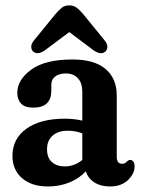

<svg xmlns="http://www.w3.org/2000/svg" viewBox="-20 -664 508 694"><path d="M25 -100.5Q25 -163 75.8 -199Q126.5 -235 214.5 -235Q248 -235 277.5 -228V-332Q277.5 -364 261.5 -381.2Q245.5 -398.5 218 -398.5Q193.5 -398.5 179.5 -387.5Q165.5 -376.5 165.5 -359V-336.5Q165.5 -275 100.5 -275Q70 -275 56.2 -289.5Q42.5 -304 42.5 -328.5Q42.5 -375.5 92.8 -412.2Q143 -449 241.5 -449Q321.5 -449 361.8 -414.5Q402 -380 402 -319V-96Q402 -86 406.5 -79Q411 -72 421.5 -72Q432 -72 439 -80.5Q445 -86 450.5 -86Q458 -86 462.2 -79.5Q466.5 -73 466.5 -63Q466.5 -36 442.5 -13Q418.5 10 377 10Q344 10 320.8 -5Q297.5 -20 290.5 -45Q266.5 -19 230.8 -4.5Q195 10 153.5 10Q94 10 59.5 -20.2Q25 -50.5 25 -100.5ZM150 -124.5Q150 -93.5 167.8 -78Q185.5 -62.5 213.5 -62.5Q249.5 -62.5 277.5 -86V-182Q252.5 -191.5 225 -191.5Q190.5 -191.5 170.2 -173.8Q150 -156 150 -124.5ZM142 -482Q115.5 -464 99.5 -478Q93.5 -483.5 93 -494.2Q92.5 -505 102 -517L179.5 -612Q192 -627 203 -635.8Q214 -644.5 230 -644.5Q246.5 -644.5 257.8 -635.8Q269 -627 281.5 -612L359 -517Q368.5 -505 368 -494.2Q367.5 -483.5 361 -478Q345.5 -463.5 318.5 -482L230.5 -548Z"/></svg>

Font: Fraunces 144pt SuperSoft SemiBold
Style: Regular
Weight: 600
Version: Version 1.000;[b76b70a41]